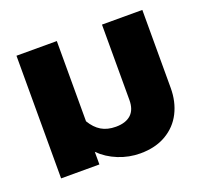

<svg xmlns="http://www.w3.org/2000/svg" viewBox="-100 -653 840 787"><g transform="rotate(-20 319.5 -260.0)"><path d="M212 -55V0H45V-535H221V-185Q240 -153 266 -137.5Q292 -122 329 -122Q372 -122 395 -143Q418 -164 418 -206V-535H594V-195Q594 -135 570 -87.5Q546 -40 499 -12.5Q452 15 386 15Q337 15 291 -3.5Q245 -22 212 -55Z"/></g></svg>

Font: Prompt
Style: Bold
Weight: 700
Designer: Katatrad Team
Foundry: CadsonDemak
Version: Version 1.000